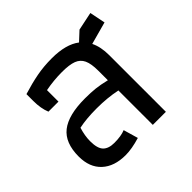

<svg xmlns="http://www.w3.org/2000/svg" viewBox="-142 -695 852 852"><g transform="rotate(-45 284.0 -268.5)"><path d="M40 -133Q40 -219 89 -257.5Q138 -296 242 -296Q279 -296 306.5 -293Q334 -290 371 -281V-341Q371 -385 360 -408.5Q349 -432 324 -441.5Q299 -451 253 -451Q201 -451 149 -441V-369H86Q72 -403 72 -450V-493Q124 -509 168.5 -517.5Q213 -526 264 -526Q352 -526 399 -490L441 -529L527 -547L542 -473L436 -444Q454 -408 454 -356V0H372V-216Q314 -228 248 -228Q183 -228 136 -218Q124 -179 124 -145Q124 -100 141.5 -82Q159 -64 195 -64Q238 -64 264 -75L284 -6Q231 10 192 10Q121 10 80.5 -27.5Q40 -65 40 -133Z"/></g></svg>

Font: Athiti Medium
Style: Regular
Weight: 500
Designer: CadsonDemak Team
Foundry: CadsonDemak
Version: Version 1.033